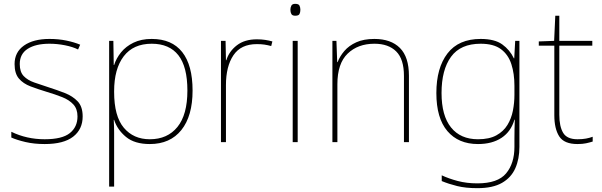

<svg xmlns="http://www.w3.org/2000/svg" viewBox="-20 -741 3138 1001"><path d="M411 -134Q411 -67 361.5 -28.5Q312 10 213 10Q158 10 113 -0.5Q68 -11 39 -24V-54Q119 -15 213 -15Q304 -15 344 -47Q384 -79 384 -134Q384 -173 362.5 -196.5Q341 -220 304.5 -234.5Q268 -249 224 -262Q178 -276 139.5 -290.5Q101 -305 78.5 -331.5Q56 -358 56 -407Q56 -469 105 -503.5Q154 -538 238 -538Q285 -538 326 -529.5Q367 -521 398 -508L387 -483Q359 -497 318.5 -505Q278 -513 238 -513Q166 -513 124.5 -486.5Q83 -460 83 -407Q83 -366 103.5 -344.5Q124 -323 158.5 -311Q193 -299 233 -286Q277 -272 318 -256Q359 -240 385 -212.5Q411 -185 411 -134Z M771 -538Q876 -538 930 -469.5Q984 -401 984 -269Q984 -136 925.5 -63Q867 10 761 10Q682 10 637 -27Q592 -64 575 -116H573Q575 -82 575 -49.5Q575 -17 575 15V232H549V-528H571L573 -402H575Q586 -437 611 -468Q636 -499 676 -518.5Q716 -538 771 -538ZM771 -513Q675 -513 625 -447.5Q575 -382 575 -265V-262Q575 -135 625.5 -75Q676 -15 761 -15Q853 -15 905 -79Q957 -143 957 -269Q957 -393 910 -453Q863 -513 771 -513Z M1319 -536Q1343 -536 1362.5 -533Q1382 -530 1400 -525L1394 -501Q1375 -506 1358.5 -508.5Q1342 -511 1319 -511Q1236 -511 1197 -453Q1158 -395 1158 -297V0H1132V-528H1156L1158 -427H1160Q1174 -473 1214.5 -504.5Q1255 -536 1319 -536Z M1519 -721Q1537 -721 1541.5 -711.5Q1546 -702 1546 -690Q1546 -677 1541.5 -668Q1537 -659 1519 -659Q1504 -659 1499 -668Q1494 -677 1494 -690Q1494 -702 1499 -711.5Q1504 -721 1519 -721ZM1532 -528V0H1506V-528Z M1932 -538Q2018 -538 2065 -491Q2112 -444 2112 -346V0H2086V-345Q2086 -433 2045.5 -473Q2005 -513 1932 -513Q1846 -513 1792.5 -461.5Q1739 -410 1739 -302V0H1713V-528H1734L1738 -417H1740Q1752 -448 1775.5 -475.5Q1799 -503 1837.5 -520.5Q1876 -538 1932 -538Z M2486 -538Q2559 -538 2598.5 -509.5Q2638 -481 2659 -437H2661L2666 -528H2688V25Q2688 88 2666.5 136.5Q2645 185 2597 212.5Q2549 240 2469 240Q2408 240 2363.5 229Q2319 218 2283 203V173Q2319 190 2366 202.5Q2413 215 2469 215Q2575 215 2618.5 163Q2662 111 2662 25V-17Q2662 -46 2662.5 -67Q2663 -88 2664 -117H2662Q2644 -55 2595 -22.5Q2546 10 2472 10Q2370 10 2312.5 -57.5Q2255 -125 2255 -256Q2255 -387 2313 -462.5Q2371 -538 2486 -538ZM2486 -513Q2381 -513 2331.5 -445Q2282 -377 2282 -256Q2282 -138 2331.5 -76.5Q2381 -15 2472 -15Q2531 -15 2568 -35.5Q2605 -56 2625.5 -89.5Q2646 -123 2654 -164Q2662 -205 2662 -246V-294Q2662 -357 2646 -406.5Q2630 -456 2592 -484.5Q2554 -513 2486 -513Z M2991 -15Q3016 -15 3035 -18.5Q3054 -22 3070 -28V-3Q3054 2 3035.5 6Q3017 10 2991 10Q2921 10 2895.5 -30Q2870 -70 2870 -140V-503H2789V-525L2869 -528L2875 -659H2896V-528H3068V-503H2896V-143Q2896 -82 2916 -48.5Q2936 -15 2991 -15Z"/></svg>

Font: Noto Sans Lao Looped Thin
Style: Regular
Weight: 100
Designer: Mark Frömberg, Ben Mitchell
Foundry: The Fontpad Ltd
Version: Version 1.002; ttfautohint (v1.8.4.7-5d5b)